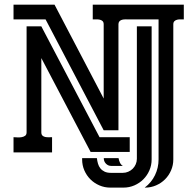

<svg xmlns="http://www.w3.org/2000/svg" viewBox="-20 -664 823 839"><path d="M783.2 -579.1Q776.9 -579.1 769 -579.3Q761.2 -579.6 754.2 -577.9Q747.1 -576.2 742.2 -571.5Q737.3 -566.9 737.3 -557.6V32.7Q737.3 58.1 727.5 80.6Q717.8 103 701.2 119.6Q684.6 136.2 662.1 146Q639.6 155.8 614.3 155.8H612.3Q641.6 133.8 657.2 101.6Q672.9 69.3 672.9 32.7V-579.1H532.2V-579.6Q525.9 -579.6 519.8 -578.9Q513.7 -578.1 508.8 -575.9Q503.9 -573.7 500.7 -569.3Q497.6 -564.9 497.6 -557.6V-94.7H433.1L179.2 -579.1H39.1V-643.6H218.3L433.1 -233.4V-557.6Q433.1 -567.4 428 -572Q422.9 -576.7 415.5 -578.1Q408.2 -579.6 399.9 -579.3Q391.6 -579.1 385.3 -579.1V-643.6H783.2ZM160.6 -410.2V-85.9Q160.6 -76.2 165.5 -71.5Q170.4 -66.9 177.7 -65.4Q185.1 -64 193.1 -64.2Q201.2 -64.5 207.5 -64.5V2H39.1V-64.5Q45.4 -64.5 55.2 -63.7Q64.9 -63 74 -64.5Q83 -65.9 89.6 -70.6Q96.2 -75.2 96.2 -85.9V-548.8H160.6L415 -64.5H546.9V0H376ZM338.9 26.9H403.3Q404.8 39.6 408.2 51.3Q411.6 63 418.7 71.8Q425.8 80.6 436.8 85.9Q447.8 91.3 464.4 91.3H516.6Q529.3 91.3 540.5 86.4Q551.8 81.5 560.1 73.2Q568.4 64.9 573.2 53.7Q578.1 42.5 578.1 29.8V-548.8H642.6V32.7Q642.6 58.1 632.8 80.6Q623 103 606.4 119.6Q589.8 136.2 567.4 146Q544.9 155.8 519.5 155.8H461.9Q436.5 155.8 414.1 146Q391.6 136.2 375 119.6Q358.4 103 348.6 80.6Q338.9 58.1 338.9 32.7ZM465.8 61Q452.6 61 443.1 51.3Q433.6 41.5 433.6 28.3V26.9H498Q500 38.1 504.2 46.9Q508.3 55.7 516.6 61Z"/></svg>

Font: Isar CAT
Style: Regular
Weight: 400
Designer: Digitized by Peter Wiegel
Foundry: CAT-Fonts, Peter Wiegel
Version: Version 1.000; ttfautohint (v1.3)